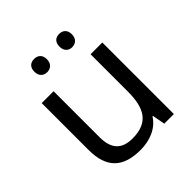

<svg xmlns="http://www.w3.org/2000/svg" viewBox="-199 -868 1017 1017"><g transform="rotate(-45 309.0 -360.0)"><path d="M169 -681C169 -647 190 -631 216 -631C241 -631 263 -647 263 -681C263 -716 241 -730 216 -730C190 -730 169 -716 169 -681ZM357 -681C357 -647 378 -631 403 -631C428 -631 450 -647 450 -681C450 -716 428 -730 403 -730C378 -730 357 -716 357 -681ZM533 -536H445V-257C445 -132 406 -63 287 -63C206 -63 168 -105 168 -191V-536H79V-185C79 -49 145 10 274 10C343 10 409 -15 444 -71H448L461 0H533Z"/></g></svg>

Font: Noto Sans Kayah Li
Style: Regular
Weight: 400
Designer: Monotype Design Team, Sérgio Martins
Foundry: Monotype Imaging Inc.
Version: Version 2.002